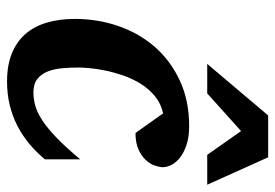

<svg xmlns="http://www.w3.org/2000/svg" viewBox="-137 -625 774 540"><g transform="rotate(90 250.0 -355.0)"><path d="M450.2 -425.8Q450.2 -417 445.8 -403.8Q441.4 -390.6 430.4 -378.4Q419.4 -366.2 400.9 -357.7Q382.3 -349.1 354 -349.1L298.8 -426.8Q270.5 -420.4 250 -403.3Q229.5 -386.2 215.3 -363.3Q201.2 -340.3 192.1 -314Q183.1 -287.6 178.2 -263.2Q173.3 -238.8 171.6 -219Q169.9 -199.2 169.9 -189Q169.9 -166 171.9 -143.3Q173.8 -120.6 180.9 -102.5Q188 -84.5 201.9 -73.2Q215.8 -62 240.2 -62Q258.8 -62 277.8 -67.4Q296.9 -72.8 319.1 -87.4Q341.3 -102.1 367.9 -127.7Q394.5 -153.3 428.2 -193.8V-94.2Q407.7 -69.8 384.3 -50.3Q360.8 -30.8 333.7 -16.8Q306.6 -2.9 275.6 4.6Q244.6 12.2 209 12.2Q163.1 12.2 129.9 -1.5Q96.7 -15.1 75.2 -40Q53.7 -64.9 43.5 -100.1Q33.2 -135.3 33.2 -178.2Q33.2 -243.2 53.5 -301.5Q73.7 -359.9 112.5 -404.1Q151.4 -448.2 207.3 -474.1Q263.2 -500 335 -500Q364.7 -500 386.5 -492.9Q408.2 -485.8 422.4 -474.9Q436.5 -463.9 443.4 -450.9Q450.2 -438 450.2 -425.8ZM415.5 -550.8 348.6 -646 242.7 -550.8H159.7L304.7 -722.2H422.4L499.5 -550.8Z"/></g></svg>

Font: Charis SIL Eur
Style: Bold Italic
Weight: 700
Italic angle: -11°
Foundry: SIL International
Version: Version 5.000